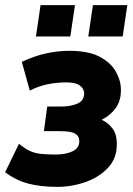

<svg xmlns="http://www.w3.org/2000/svg" viewBox="-37 -720 520 748"><path d="M186 8Q122 8 74 -4.5Q26 -17 -17 -49L37 -160Q60 -141 79.5 -132Q99 -123 122.5 -120.5Q146 -118 180 -118Q219 -118 245.5 -130.5Q272 -143 272 -170Q272 -190 255.5 -199.5Q239 -209 197 -209H134L147 -305H203Q239 -305 265 -316.5Q291 -328 291 -358Q290 -374 274.5 -386.5Q259 -399 221 -399Q185 -399 149.5 -392Q114 -385 79 -367L48 -479Q97 -502 142.5 -512Q188 -522 234 -522Q308 -522 352 -498.5Q396 -475 415.5 -439Q435 -403 434 -367Q434 -328 414.5 -300Q395 -272 359 -253Q382 -244 400.5 -220.5Q419 -197 418 -156Q418 -103 384 -66.5Q350 -30 296.5 -11Q243 8 186 8ZM307 -578 325 -700H459L441 -578ZM103 -578 121 -700H255L237 -578Z"/></svg>

Font: Finlandica
Style: Italic
Weight: 400
Italic angle: -8°
Designer: Niklas Ekholm, Juho Hiilivirta, Jaakko Suomalainen
Foundry: Helsinki Type Studio
Version: Version 1.064